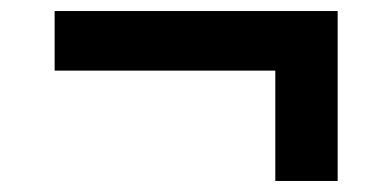

<svg xmlns="http://www.w3.org/2000/svg" viewBox="-20 -461 711 348"><path d="M479 -133V-333H79V-441H592V-133Z"/></svg>

Font: Nunito Sans 10pt SemiExpanded ExtraBold
Style: Regular
Weight: 800
Width: 6
Designer: Vernon Adams
Foundry: Vernon Adams
Version: Version 3.101;gftools[0.9.27]